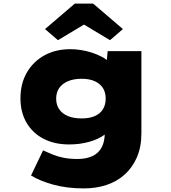

<svg xmlns="http://www.w3.org/2000/svg" viewBox="-20 -820 955 1070"><path d="M448 230Q353 230 277 209Q201 188 153 158L220 18Q244 29 271.5 40.5Q299 52 333.5 59Q368 66 412 66Q461 66 495 50Q529 34 546.5 1.5Q564 -31 564 -81V-135L609 -131Q601 -98 566 -71.5Q531 -45 478.5 -30Q426 -15 365 -15Q284 -15 223 -46.5Q162 -78 128 -136Q94 -194 94 -272Q94 -354 129.5 -415.5Q165 -477 227.5 -511.5Q290 -546 373 -546Q398 -546 429 -541.5Q460 -537 491 -527Q522 -517 548.5 -503Q575 -489 591.5 -469.5Q608 -450 610 -426L569 -417L580 -535H768V-78Q768 -1 743 56.5Q718 114 674.5 153Q631 192 573 211Q515 230 448 230ZM435 -160Q478 -160 508 -173Q538 -186 553.5 -211Q569 -236 569 -270Q569 -305 553.5 -329.5Q538 -354 508 -367.5Q478 -381 435 -381Q391 -381 359 -367.5Q327 -354 310 -329.5Q293 -305 293 -270Q293 -236 310 -211Q327 -186 359 -173Q391 -160 435 -160ZM303 -596 231 -658 397 -800H499L665 -658L593 -596L433 -692H463Z"/></svg>

Font: Lexend Mega Black
Style: Regular
Weight: 900
Version: Version 1.007